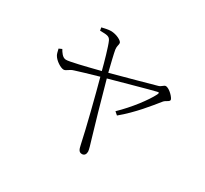

<svg xmlns="http://www.w3.org/2000/svg" viewBox="-153 -968 1306 1222"><g transform="rotate(30 500.0 -356.5)"><path d="M128 -488 106 -478C111 -455 115 -441 120 -433C136 -405 179 -378 200 -378C219 -378 229 -398 261 -407C281 -414 363 -438 426 -456C455 -350 513 -123 535 -17C541 11 547 29 570 29C588 29 597 15 597 -4C597 -16 586 -53 576 -85C556 -151 502 -338 467 -467C560 -492 739 -543 787 -554C799 -557 804 -556 796 -539C767 -482 697 -389 619 -314L641 -295C732 -370 807 -465 848 -516C862 -534 888 -537 888 -552C888 -565 845 -613 817 -613C804 -613 796 -596 775 -590C728 -576 552 -529 457 -503C443 -559 426 -629 422 -654C419 -680 427 -687 426 -703C425 -718 381 -742 339 -742C323 -742 298 -737 274 -731L278 -709C326 -708 346 -709 358 -683C373 -651 403 -544 416 -492C314 -466 201 -438 181 -440C156 -441 139 -469 128 -488Z"/></g></svg>

Font: Noto Serif CJK SC ExtraLight
Style: Regular
Weight: 200
Designer: Ryoko NISHIZUKA 西塚涼子 (kana & ideographs); Frank Grießhammer (Latin, Greek & Cyrillic); Wenlong ZHANG 张文龙 (bopomofo); San
Foundry: Adobe
Version: Version 2.001;hotconv 1.1.0;makeotfexe 2.6.0